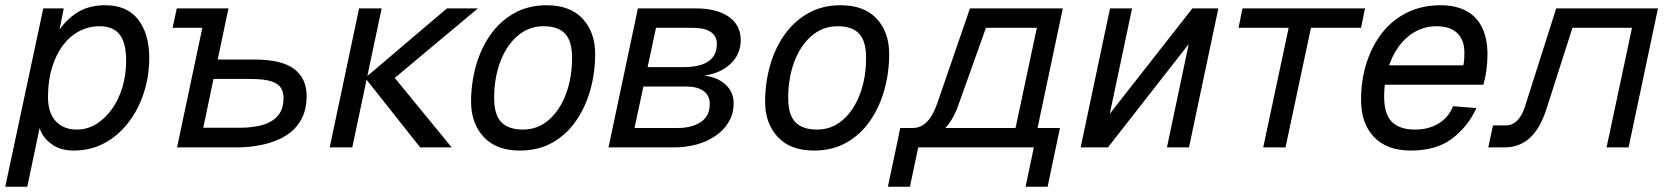

<svg xmlns="http://www.w3.org/2000/svg" viewBox="-28 -562 6365 732"><path d="M-8 150 137 -530H215L191 -410L179 -418Q210 -474 257 -508Q304 -542 373 -542Q457 -542 499 -487Q541 -432 541 -342Q541 -271 520 -207Q499 -143 460.5 -93.5Q422 -44 369.5 -16Q317 12 253 12Q202 12 168 -13Q134 -38 123 -74L76 150ZM264 -68Q305 -68 339 -89Q373 -110 399 -146.5Q425 -183 439 -230.5Q453 -278 453 -330Q453 -398 428.5 -430Q404 -462 351 -462Q311 -462 275 -443.5Q239 -425 212.5 -390Q186 -355 170.5 -305Q155 -255 155 -192Q155 -131 185 -99.5Q215 -68 264 -68Z M630 -456 646 -530H813L797 -456ZM647 0 759 -530H843L802 -335H942Q1046 -335 1093.5 -299Q1141 -263 1141 -196Q1141 -143 1120 -105.5Q1099 -68 1062 -45Q1025 -22 976 -11Q927 0 871 0ZM747 -75H887Q935 -75 972.5 -85.5Q1010 -96 1031.5 -121Q1053 -146 1053 -189Q1053 -211 1043 -227Q1033 -243 1006 -252Q979 -261 926 -261H786Z M1574 0 1364 -265H1477L1694 0ZM1229 0 1341 -530H1427L1315 0ZM1364 -265 1676 -530H1794L1477 -265Z M1954 12Q1864 12 1816 -40Q1768 -92 1768 -174Q1768 -245 1786.5 -311Q1805 -377 1841.5 -429Q1878 -481 1932 -511.5Q1986 -542 2056 -542Q2146 -542 2193.5 -490.5Q2241 -439 2241 -356Q2241 -285 2222.5 -219Q2204 -153 2168 -101Q2132 -49 2078.5 -18.5Q2025 12 1954 12ZM1966 -68Q2022 -68 2064 -104.5Q2106 -141 2129.5 -203Q2153 -265 2153 -342Q2153 -405 2126.5 -433.5Q2100 -462 2044 -462Q1988 -462 1945.5 -425.5Q1903 -389 1879.5 -327Q1856 -265 1856 -188Q1856 -124 1883.5 -96Q1911 -68 1966 -68Z M2292 0 2404 -530H2624Q2705 -530 2750.5 -498Q2796 -466 2796 -409Q2796 -369 2774 -338Q2752 -307 2713 -289.5Q2674 -272 2623 -272L2624 -276Q2692 -276 2730.5 -246Q2769 -216 2769 -169Q2769 -129 2750.5 -97.5Q2732 -66 2700 -44Q2668 -22 2627 -11Q2586 0 2541 0ZM2391 -74H2556Q2609 -74 2643.5 -96.5Q2678 -119 2678 -166Q2678 -197 2655 -214.5Q2632 -232 2590 -232H2425ZM2441 -306H2577Q2620 -306 2648.5 -316Q2677 -326 2691 -345.5Q2705 -365 2705 -394Q2705 -424 2682 -440Q2659 -456 2609 -456H2473Z M3075 12Q2985 12 2937 -40Q2889 -92 2889 -174Q2889 -245 2907.5 -311Q2926 -377 2962.5 -429Q2999 -481 3053 -511.5Q3107 -542 3177 -542Q3267 -542 3314.5 -490.5Q3362 -439 3362 -356Q3362 -285 3343.5 -219Q3325 -153 3289 -101Q3253 -49 3199.5 -18.5Q3146 12 3075 12ZM3087 -68Q3143 -68 3185 -104.5Q3227 -141 3250.5 -203Q3274 -265 3274 -342Q3274 -405 3247.5 -433.5Q3221 -462 3165 -462Q3109 -462 3066.5 -425.5Q3024 -389 3000.5 -327Q2977 -265 2977 -188Q2977 -124 3004.5 -96Q3032 -68 3087 -68Z M3394 -23 3404 -74H3451Q3483 -74 3506 -97.5Q3529 -121 3546 -170L3670 -530H4024L3912 0H3828L3925 -456H3731L3626 -162Q3601 -90 3556.5 -56.5Q3512 -23 3441 -23ZM3357 150 3403 -67H3487L3441 150ZM3389 0 3404 -74H3980L3965 0ZM3882 150 3929 -74H4013L3966 150Z M4092 0 4204 -530H4288L4203 -128L4518 -530H4617L4505 0H4421L4504 -394L4196 0Z M4788 0 4885 -456H4694L4709 -530H5176L5161 -456H4970L4873 0Z M5350 12Q5260 12 5210.5 -39.5Q5161 -91 5161 -182Q5161 -257 5182 -322.5Q5203 -388 5242 -437.5Q5281 -487 5337.5 -514.5Q5394 -542 5464 -542Q5521 -542 5561 -521Q5601 -500 5622 -458Q5643 -416 5643 -354Q5643 -326 5639 -295.5Q5635 -265 5627 -239H5236L5252 -313H5551Q5553 -322 5554 -333Q5555 -344 5555 -361Q5555 -411 5527 -436.5Q5499 -462 5449 -462Q5405 -462 5368 -441.5Q5331 -421 5304.5 -384.5Q5278 -348 5263.5 -299Q5249 -250 5249 -194Q5249 -127 5278.5 -97.5Q5308 -68 5367 -68Q5419 -68 5457 -91.5Q5495 -115 5512 -157L5601 -150Q5568 -79 5508 -33.5Q5448 12 5350 12Z M5646 0 5664 -84H5713Q5738 -84 5756.5 -102.5Q5775 -121 5786 -156L5905 -530H6293L6181 0H6097L6194 -456H5967L5868 -147Q5845 -74 5805.5 -37Q5766 0 5707 0Z"/></svg>

Font: Geist
Style: Italic
Weight: 400
Italic angle: -12°
Designer: Basement.studio, Andrés Briganti, Mateo Zaragoza
Foundry: Basement.studio, Vercel, Andrés Briganti, Guido Ferreyra, Mateo Zaragoza
Version: Version 1.500